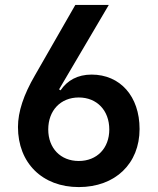

<svg xmlns="http://www.w3.org/2000/svg" viewBox="-20 -750 640 780"><path d="M300 10C448 10 547 -85 547 -226C547 -359 468 -447 352 -447C295 -447 253 -423 226 -383L220 -387L422 -730H286L122 -444C76 -365 53 -296 53 -234C53 -88 152 10 300 10ZM300 -96C226 -96 176 -148 176 -224C176 -301 226 -354 300 -354C374 -354 424 -301 424 -224C424 -148 374 -96 300 -96Z"/></svg>

Font: Tekne LDO
Style: Bold
Weight: 700
Monospace: yes
Designer: Alessio Laiso, Mario Rullo, Paolo Rosset
Foundry: Alessio Laiso
Version: Version 1.000;hotconv 1.0.109;makeotfexe 2.5.65596